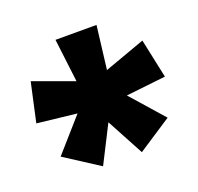

<svg xmlns="http://www.w3.org/2000/svg" viewBox="-89 -858 672 651"><g transform="rotate(-20 247.0 -533.0)"><path d="M321 -762 302 -606 449 -659 479 -518 336 -502 440 -384 318 -304 246 -438 178 -304 54 -384 158 -502 15 -518 46 -659 192 -606 173 -762Z"/></g></svg>

Font: Noto Sans Khmer UI Condensed Black
Style: Regular
Weight: 900
Width: 3
Designer: Danh Hong and the Monotype Design Team
Foundry: Monotype Imaging Inc.
Version: Version 2.002; ttfautohint (v1.8.4.7-5d5b)